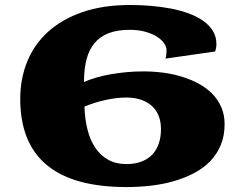

<svg xmlns="http://www.w3.org/2000/svg" viewBox="-20 -739 978 778"><path d="M62 -338.4Q62 -419.4 90.1 -489Q118.2 -558.6 174.1 -609.6Q230 -660.6 313.5 -689.7Q397 -718.8 508.3 -718.8Q550.8 -718.8 593.3 -715.1Q635.7 -711.4 674.6 -703.9Q713.4 -696.3 746.6 -683.8Q779.8 -671.4 804.4 -653.8Q829.1 -636.2 843 -613Q856.9 -589.8 856.9 -560.5Q856.9 -553.2 855.5 -545.2Q854 -537.1 851.6 -530.3L650.4 -501.5Q652.8 -508.8 653.8 -516.8Q654.8 -524.9 654.8 -535.6Q654.8 -548.3 645.3 -563Q635.7 -577.6 616.7 -589.8Q597.7 -602.1 569.6 -610.1Q541.5 -618.2 504.9 -618.2Q455.6 -618.2 420.7 -604.7Q385.7 -591.3 363.3 -564.7Q340.8 -538.1 330.6 -498.5Q320.3 -459 320.3 -406.7Q343.3 -417 371.3 -425Q399.4 -433.1 430.7 -438.5Q461.9 -443.8 495.1 -446.8Q528.3 -449.7 561.5 -449.7Q601.1 -449.7 640.9 -444.6Q680.7 -439.5 717 -428.2Q753.4 -417 785.2 -399.9Q816.9 -382.8 840.1 -359.1Q863.3 -335.4 876.7 -304.7Q890.1 -273.9 890.1 -235.8Q890.1 -189.5 875 -152.3Q859.9 -115.2 832.8 -86.9Q805.7 -58.6 768.3 -38.6Q731 -18.6 686.8 -5.6Q642.6 7.3 593 13.2Q543.5 19 492.2 19Q62 19 62 -338.4ZM322.3 -307.1Q323.7 -256.8 334.5 -214.1Q345.2 -171.4 366 -140.4Q386.7 -109.4 418 -91.8Q449.2 -74.2 492.2 -74.2Q527.8 -74.2 554.4 -84.7Q581.1 -95.2 598.1 -113.8Q615.2 -132.3 623.8 -158.4Q632.3 -184.6 632.3 -216.3Q632.3 -246.1 622.8 -269.8Q613.3 -293.5 595.2 -309.8Q577.1 -326.2 551 -335Q524.9 -343.8 492.2 -343.8Q453.1 -343.8 408.2 -334Q363.3 -324.2 322.3 -307.1Z"/></svg>

Font: Goblin One
Style: Regular
Weight: 400
Designer: Riccardo De Franceschi
Foundry: Sorkin Type Co.
Version: Version 1.001